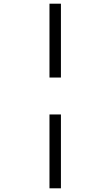

<svg xmlns="http://www.w3.org/2000/svg" viewBox="-20 -780 599 1040"><path d="M248 -360V-760H310V-360ZM248 240V-160H310V240Z"/></svg>

Font: ET Text
Style: Italic
Weight: 470
Italic angle: -12°
Designer: Monotype Design Team
Foundry: Monotype Imaging Inc.
Version: Version 2.009